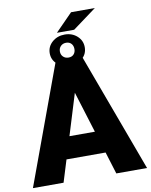

<svg xmlns="http://www.w3.org/2000/svg" viewBox="-106 -1061 893 1136"><g transform="rotate(-10 341.0 -493.0)"><path d="M499 0 458 -132.8H223.1L182.1 0H-2L259.3 -710.9H420.9L683.6 0ZM264.2 -265.1H417L340.3 -512.7ZM297.4 -880.4 400.9 -985.8H543.9L400.9 -880.4ZM234.4 -768.1Q234.4 -808.1 265.1 -835.2Q295.9 -862.3 340.3 -862.3Q384.8 -862.3 414.8 -835.2Q444.8 -808.1 444.8 -768.1Q444.8 -727.5 414.8 -701.4Q384.8 -675.3 340.3 -675.3Q295.9 -675.3 265.1 -701.7Q234.4 -728 234.4 -768.1ZM295.4 -768.1Q295.4 -748.5 308.1 -736.3Q320.8 -724.1 340.3 -724.1Q359.9 -724.1 371.3 -736.3Q382.8 -748.5 382.8 -768.1Q382.8 -788.1 371.3 -800.5Q359.9 -813 340.3 -813Q320.8 -813 308.1 -800.5Q295.4 -788.1 295.4 -768.1Z"/></g></svg>

Font: Vazirmatn UI FD Black
Style: Regular
Weight: 900
Designer: Saber Rastikerdar
Foundry: Saber Rastikerdar
Version: Version 33.003